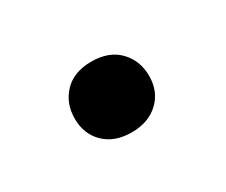

<svg xmlns="http://www.w3.org/2000/svg" viewBox="-41 -504 364 309"><g transform="rotate(-30 141.0 -349.5)"><path d="M69.3 -348.6Q69.3 -377 87.4 -396Q105.5 -415 138.2 -415Q170.9 -415 189.2 -396Q207.5 -377 207.5 -348.6Q207.5 -319.8 188.5 -301.8Q169.4 -283.7 138.2 -283.7Q106.4 -283.7 87.9 -301.8Q69.3 -319.8 69.3 -348.6Z"/></g></svg>

Font: Shabnam Medium FD
Style: Medium-FD
Weight: 500
Foundry: DejaVu fonts team - Redesigned by Saber Rastikerdar - Based on Vazir font
Version: Version 5.0.0